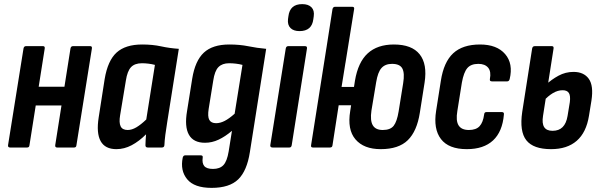

<svg xmlns="http://www.w3.org/2000/svg" viewBox="-20 -716 2919 932"><path d="M257 0Q247 0 248 -11L322 -480Q324 -492 334 -492H418Q428 -492 426 -480L351 -11Q350 0 340 0ZM29 0Q18 0 19 -11L94 -480Q96 -492 106 -492H189Q199 -492 197 -480L123 -11Q122 0 112 0ZM140 -204 155 -295H311L297 -204Z M545 8Q490 8 468.5 -31Q447 -70 459 -146L488 -332Q503 -422 546 -461Q589 -500 670 -500Q721 -500 762 -491Q803 -482 848 -479L792 -125Q786 -89 782.5 -61Q779 -33 778 -11Q777 0 766 0H697Q686 0 686 -11Q686 -23 687 -36.5Q688 -50 689 -64Q655 -30 619 -11Q583 8 545 8ZM600 -85Q620 -85 642 -98Q664 -111 690 -136L732 -401Q717 -405 700.5 -407Q684 -409 669 -409Q634 -409 616 -390Q598 -371 591 -325L563 -156Q557 -121 565.5 -103Q574 -85 600 -85Z M1093 -500Q1144 -500 1185.5 -491.5Q1227 -483 1272 -479L1193 22Q1179 113 1136.5 154.5Q1094 196 1007 196Q923 196 888.5 154Q854 112 867 49Q870 38 879 38H954Q966 38 964 49Q960 76 971.5 90Q983 104 1014 104Q1047 104 1064.5 85.5Q1082 67 1090 19L1106 -81Q1073 -53 1041 -38Q1009 -23 975 -23Q919 -23 897 -62Q875 -101 888 -177L913 -334Q927 -421 969.5 -460.5Q1012 -500 1093 -500ZM1029 -118Q1049 -118 1070.5 -129Q1092 -140 1119 -164L1157 -401Q1142 -405 1125 -407Q1108 -409 1092 -409Q1059 -409 1040.5 -390.5Q1022 -372 1015 -324L993 -188Q987 -150 996 -134Q1005 -118 1029 -118Z M1303 0Q1291 0 1292 -11L1367 -480Q1369 -492 1379 -492H1461Q1472 -492 1470 -480L1396 -11Q1394 0 1385 0ZM1434 -565Q1405 -565 1390 -580Q1375 -595 1378 -623L1380 -637Q1387 -696 1447 -696Q1477 -696 1492 -680.5Q1507 -665 1503 -637L1501 -623Q1494 -565 1434 -565Z M1553 -409 1594 -672Q1597 -683 1606 -683H1690Q1701 -683 1699 -672L1657 -411ZM1828 8Q1746 8 1705.5 -39.5Q1665 -87 1680 -177L1703 -324Q1718 -414 1765 -457Q1812 -500 1892 -500Q1979 -500 2017 -452.5Q2055 -405 2041 -315L2018 -169Q2004 -79 1959.5 -35.5Q1915 8 1828 8ZM1499 0Q1488 0 1490 -11L1564 -480Q1567 -492 1576 -492H1660Q1670 -492 1668 -480L1638 -294H1741L1727 -205H1624L1594 -11Q1593 0 1582 0ZM1838 -85Q1875 -85 1891 -105.5Q1907 -126 1915 -175L1937 -312Q1945 -361 1933 -383.5Q1921 -406 1883 -406Q1850 -406 1832 -386Q1814 -366 1806 -317L1783 -179Q1776 -131 1789.5 -108Q1803 -85 1838 -85Z M2246 8Q2158 8 2120.5 -41Q2083 -90 2097 -178L2120 -324Q2134 -415 2180 -457.5Q2226 -500 2310 -500Q2392 -500 2432 -453.5Q2472 -407 2454 -332Q2451 -321 2442 -321H2368Q2356 -321 2358 -332Q2365 -369 2349.5 -387.5Q2334 -406 2302 -406Q2266 -406 2248.5 -385.5Q2231 -365 2222 -315L2200 -177Q2192 -130 2206 -107.5Q2220 -85 2256 -85Q2291 -85 2308 -103.5Q2325 -122 2330 -160Q2331 -172 2341 -172H2416Q2428 -172 2426 -160Q2419 -77 2373.5 -34.5Q2328 8 2246 8Z M2655 8Q2569 8 2535 -35Q2501 -78 2515 -173L2563 -480Q2565 -492 2576 -492H2659Q2669 -492 2667 -480L2616 -154Q2610 -117 2621.5 -99Q2633 -81 2662 -81Q2693 -81 2711 -99Q2729 -117 2735 -153L2746 -220Q2750 -251 2741.5 -264.5Q2733 -278 2711 -278Q2687 -278 2663 -263.5Q2639 -249 2618 -225L2629 -304Q2657 -330 2691 -348.5Q2725 -367 2764 -367Q2814 -367 2838 -333.5Q2862 -300 2851 -228L2839 -154Q2826 -73 2779.5 -32.5Q2733 8 2655 8Z"/></svg>

Font: Sofia Sans Condensed
Style: Bold Italic
Weight: 700
Italic angle: -9°
Version: Version 4.100